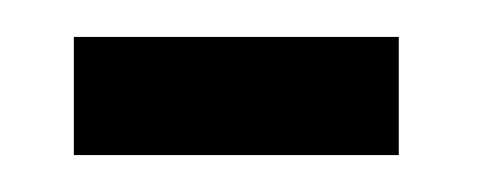

<svg xmlns="http://www.w3.org/2000/svg" viewBox="-20 -422 271 104"><path d="M20 -338V-402H196V-338Z"/></svg>

Font: Bellefair
Style: Regular
Weight: 400
Designer: Nick Shinn, Liron Lavi Turkenic
Foundry: Shinntype
Version: Version 1.003;PS 001.003;hotconv 1.0.88;makeotf.lib2.5.64775